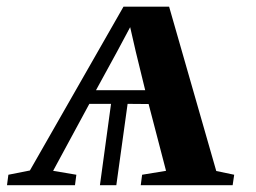

<svg xmlns="http://www.w3.org/2000/svg" viewBox="-42 -542 750 562"><path d="M-21.5 0 -17.5 -30.5 45.5 -43 319.5 -522.5H453L591 -41.5L643.5 -30.5L639 0H370L374 -30.5L444 -42L393 -237.5L331.5 -238L298.5 0H250.5L283 -238H219.5L113.5 -42L181.5 -30.5L177.5 0ZM239 -278H383L355.5 -390.5L339 -462.5L300.5 -390.5Z"/></svg>

Font: Merriweather 96pt SemiBold
Style: Italic
Weight: 600
Italic angle: -7.8°
Version: Version 2.101